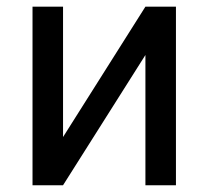

<svg xmlns="http://www.w3.org/2000/svg" viewBox="-20 -548 617 568"><path d="M410.2 -528.3H500.5V0H410.2V-385.3L166.5 0H76.2V-528.3H166.5V-142.6Z"/></svg>

Font: Roboto-o
Style: o-Regular
Weight: 400
Designer: Google
Version: Version 2.134; 2016; ttfautohint (v1.6)